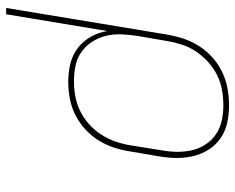

<svg xmlns="http://www.w3.org/2000/svg" viewBox="-92 -476 783 640"><g transform="rotate(90 300.0 -156.5)"><path d="M7 215 96 -323Q101 -351 110 -378Q119 -405 135 -429.5Q151 -454 173 -473.5Q195 -493 221.5 -505.5Q248 -518 276 -523Q304 -528 331 -528Q361 -528 389 -522Q417 -516 440 -500.5Q463 -485 478 -462Q493 -439 500 -412Q507 -385 507 -355.5Q507 -326 502 -297L485 -197Q481 -170 472 -143Q463 -116 447.5 -91.5Q432 -67 409.5 -47Q387 -27 361.5 -14.5Q336 -2 308 3Q280 8 253 8Q222 8 193 1Q164 -6 141 -23.5Q118 -41 103.5 -66.5Q89 -92 84 -122L28 215ZM251 -11Q276 -11 301 -15.5Q326 -20 350 -31.5Q374 -43 394.5 -61.5Q415 -80 429.5 -102.5Q444 -125 452.5 -150Q461 -175 465 -200L481 -300Q486 -326 486.5 -352.5Q487 -379 481.5 -403.5Q476 -428 462.5 -449Q449 -470 428.5 -484Q408 -498 383 -503.5Q358 -509 331 -509Q306 -509 280.5 -504.5Q255 -500 231.5 -488.5Q208 -477 187.5 -458.5Q167 -440 152 -417.5Q137 -395 129 -370Q121 -345 117 -320L100 -221Q96 -195 95 -168.5Q94 -142 100 -117.5Q106 -93 119.5 -72Q133 -51 153 -36.5Q173 -22 198.5 -16.5Q224 -11 251 -11Z"/></g></svg>

Font: Iosevka Aile Thin Oblique
Style: Regular
Weight: 100
Italic angle: -9°
Designer: Belleve Invis
Foundry: Belleve Invis
Version: Version 31.1.0; ttfautohint (v1.8.4)